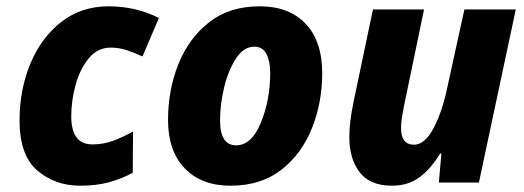

<svg xmlns="http://www.w3.org/2000/svg" viewBox="-20 -579 1662 609"><path d="M234 10Q286 10 326 -1Q366 -12 401 -31L402 -162Q368 -143 337.5 -132Q307 -121 273 -121Q206 -121 206 -210Q206 -260 220 -310.5Q234 -361 262 -394.5Q290 -428 331 -428Q358 -428 383 -419.5Q408 -411 432 -400L484 -522Q410 -559 325 -559Q238 -559 174.5 -509.5Q111 -460 76.5 -377.5Q42 -295 42 -197Q42 -86 98.5 -38Q155 10 234 10Z M711 10Q808 10 872.5 -40.5Q937 -91 969.5 -172.5Q1002 -254 1002 -347Q1002 -448 949.5 -503.5Q897 -559 804 -559Q708 -559 643.5 -508.5Q579 -458 546 -376Q513 -294 513 -198Q513 -100 566 -45Q619 10 711 10ZM729 -118Q678 -118 678 -197Q678 -248 691 -302Q704 -356 728.5 -393.5Q753 -431 787 -431Q813 -431 825 -408Q837 -385 837 -348Q837 -262 807.5 -190Q778 -118 729 -118Z M1223 10Q1275 10 1311 -17Q1347 -44 1376 -92H1380L1372 0H1499L1616 -549H1453L1400 -307Q1383 -224 1355 -172Q1327 -120 1293 -120Q1252 -120 1252 -173Q1252 -187 1254.5 -203.5Q1257 -220 1260 -236L1325 -549H1163L1101 -254Q1088 -191 1088 -144Q1088 -76 1120.5 -33Q1153 10 1223 10Z"/></svg>

Font: Noto Sans Display Extra
Style: Italic
Weight: 800
Italic angle: -12°
Designer: Monotype Design Team
Foundry: Monotype Imaging Inc.
Version: Version 1.900